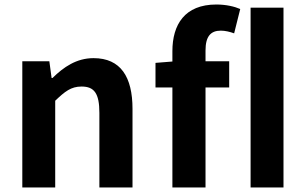

<svg xmlns="http://www.w3.org/2000/svg" viewBox="-20 -832 1368 852"><path d="M199 -560H79V0H225V-385C268 -426 295 -448 342 -448C398 -448 421 -418 421 -331V0H568V-349C568 -490 516 -574 395 -574C319 -574 262 -534 213 -486H209Z M1019 -684 1046 -792C1021 -803 983 -812 940 -812C799 -812 745 -722 745 -605V-559L670 -553V-444H745V0H892V-444H997V-560H892V-608C892 -672 916 -696 960 -696C979 -696 1000 -691 1019 -684Z M1092 -798V0H1238V-798Z"/></svg>

Font: Spoqa Han Sans Neo Bold
Style: Bold
Weight: 700
Designer: [Spoqa Han Sans Neo] Dong-huui Kim  Younghwa Kang  Yujin Lee  [Noto Sans] Ryoko NISHIZUKA  (kana & ideographs); Paul D. 
Foundry: Spoqa (http://www.spoqa-han-sans.com)
Version: Version 1.100;hotconv 1.0.109;makeotfexe 2.5.65596